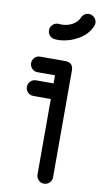

<svg xmlns="http://www.w3.org/2000/svg" viewBox="-101 -972 536 1018"><g transform="rotate(10 167.0 -463.0)"><path d="M77 -575.2Q59.5 -575.2 47.2 -587.9Q35 -600.5 35 -617.2Q35 -634.5 47.2 -646.8Q59.5 -659 77 -659H211.5Q255 -659 255 -615.5V-41.2Q255 -23.8 242.8 -11.5Q230.5 0.8 213 0.8Q195.5 0.8 183.4 -11.5Q171.2 -23.8 171.2 -41.2V-575.2ZM77 -447.5Q59.5 -447.5 47.2 -459.8Q35 -472 35 -489.5Q35 -506.2 47.2 -518.9Q59.5 -531.5 77 -531.5H213Q230.5 -531.5 242.8 -518.9Q255 -506.2 255 -489.5Q255 -472 242.8 -459.8Q230.5 -447.5 213 -447.5ZM253.5 -900Q258.5 -912.8 270 -920.2Q281.5 -927.8 295.8 -926.8Q312.5 -925 323.9 -911.9Q335.2 -898.8 334.2 -881.2Q333.5 -878.2 332.8 -875.1Q332 -872 331.2 -869Q314.2 -829 279.8 -804.6Q245.2 -780.2 206.1 -770.1Q167 -760 137 -763.5Q119.5 -764.5 108.1 -778Q96.8 -791.5 98.5 -808.8Q99.5 -825.5 112.9 -836.9Q126.2 -848.2 143.8 -847.2Q163.5 -844.5 185.6 -849.2Q207.8 -854 226.1 -866.9Q244.5 -879.8 253.5 -900Z"/></g></svg>

Font: Libertine-Super Thin
Style: Regular
Weight: 100
Designer: Bastien Sozeau
Foundry: NBR — Bastien Sozeau
Version: Version 2.003;gftools[0.9.33]